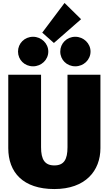

<svg xmlns="http://www.w3.org/2000/svg" viewBox="-20 -1258 736 1300"><path d="M417 -1238 266 -1037 345 -967 529 -1128ZM204 -1009C146 -1009 102 -964 102 -909C102 -853 146 -809 204 -809C260 -809 307 -853 307 -909C307 -964 260 -1009 204 -1009ZM490 -1009C432 -1009 388 -964 388 -909C388 -853 432 -809 490 -809C546 -809 593 -853 593 -909C593 -964 546 -1009 490 -1009ZM660 -752H437V-261C437 -178 413 -138 348 -138C283 -138 258 -178 258 -261V-752H36V-255C36 -91 136 22 348 22C559 22 660 -102 660 -255Z"/></svg>

Font: Glow Sans SC Normal Heavy
Style: Regular
Weight: 900
Designer: Ryoko NISHIZUKA (kana, bopomofo & ideographs); Paul D. Hunt (Latin, Greek & Cyrillic); Sandoll Communications, Soo-young
Version: Version 0.93